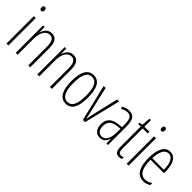

<svg xmlns="http://www.w3.org/2000/svg" viewBox="135 -1671 2625 2625"><g transform="rotate(45 1448.0 -358.5)"><path d="M94 -727C72 -727 64 -709 64 -688C64 -667 74 -650 93 -650C112 -650 124 -665 124 -689C124 -709 116 -727 94 -727ZM112 -529H75V0H112Z M417 -539C342 -539 304 -483 288 -425H286L283 -529H254V0H291V-305C291 -439 344 -505 413 -505C466 -505 497 -463 497 -362V0H534V-373C534 -488 492 -539 417 -539Z M835 -539C760 -539 722 -483 706 -425H704L701 -529H672V0H709V-305C709 -439 762 -505 831 -505C884 -505 915 -463 915 -362V0H952V-373C952 -488 910 -539 835 -539Z M1386 -265C1386 -437 1339 -539 1226 -539C1117 -539 1065 -444 1065 -267C1065 -84 1120 10 1227 10C1334 10 1386 -82 1386 -265ZM1103 -267C1103 -421 1139 -505 1226 -505C1316 -505 1349 -416 1349 -266C1349 -101 1311 -24 1227 -24C1142 -24 1103 -108 1103 -267Z M1552 0H1595L1724 -529H1685L1599 -161C1590 -122 1582 -84 1575 -47H1572C1565 -89 1556 -128 1547 -165L1463 -529H1425Z M1913 -539C1876 -539 1835 -527 1801 -506L1815 -476C1852 -498 1885 -506 1911 -506C1974 -506 2000 -468 2000 -356V-308L1939 -302C1829 -291 1766 -238 1766 -133C1766 -59 1802 10 1885 10C1957 10 1988 -38 2003 -89H2005L2008 0H2037V-359C2037 -487 2001 -539 1913 -539ZM1941 -272 2001 -278V-218C2001 -100 1969 -21 1891 -21C1837 -21 1804 -61 1804 -134C1804 -218 1848 -262 1941 -272Z M2262 -24C2222 -24 2212 -53 2212 -115V-496H2310V-529H2212V-656H2184L2174 -529L2125 -519V-496H2175V-116C2175 -33 2193 10 2256 10C2277 10 2293 6 2308 -1V-35C2297 -29 2279 -24 2262 -24Z M2418 -727C2396 -727 2388 -709 2388 -688C2388 -667 2398 -650 2417 -650C2436 -650 2448 -665 2448 -689C2448 -709 2440 -727 2418 -727ZM2436 -529H2399V0H2436Z M2707 -539C2604 -539 2554 -433 2554 -264C2554 -97 2606 10 2726 10C2768 10 2804 -3 2834 -22V-61C2798 -36 2764 -24 2728 -24C2636 -24 2591 -109 2591 -269H2851V-303C2851 -425 2813 -539 2707 -539ZM2707 -506C2785 -506 2817 -412 2816 -301H2592C2598 -439 2640 -506 2707 -506Z"/></g></svg>

Font: Noto Sans Thai Looped ExtraCondensed ExtraLight
Style: Regular
Weight: 200
Width: 2
Designer: Sasikarn Vongin, Ben Mitchell
Foundry: The Fontpad Ltd
Version: Version 1.001